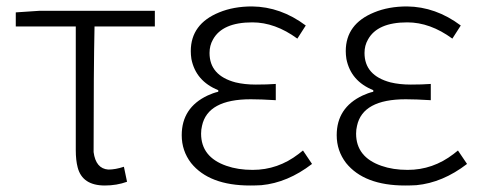

<svg xmlns="http://www.w3.org/2000/svg" viewBox="-20 -567 1501 600"><path d="M307.6 12.7Q237.3 12.7 222.7 -43.9Q216.8 -66.4 216.8 -97.7V-484.4H29.3V-528.3L102.5 -533.2H463.9V-484.4H275.4Q272.5 -349.6 272.5 -91.8Q279.3 -40 318.4 -37.1Q340.8 -37.1 367.2 -45.9L377 1Q344.7 12.7 307.6 12.7Z M761.7 12.7Q633.8 12.7 577.1 -57.6Q547.9 -95.7 547.9 -144.5Q547.9 -230.5 628.9 -268.6Q645.5 -276.4 662.1 -280.3V-285.2Q591.8 -313.5 578.1 -382.8Q576.2 -395.5 576.2 -407.2Q576.2 -492.2 665 -528.3Q710 -546.9 767.6 -546.9Q857.4 -545.9 935.5 -487.3L909.2 -446.3Q839.8 -497.1 768.6 -497.1Q674.8 -497.1 645.5 -443.4Q634.8 -424.8 634.8 -401.4Q634.8 -331.1 715.8 -309.6Q744.1 -302.7 779.3 -302.7Q815.4 -302.7 841.8 -304.7V-253.9Q794.9 -256.8 763.7 -256.8Q628.9 -256.8 611.3 -173.8Q608.4 -162.1 608.4 -149.4Q608.4 -76.2 687.5 -48.8Q723.6 -36.1 769.5 -36.1Q848.6 -36.1 913.1 -85.9Q919.9 -90.8 926.8 -96.7L955.1 -54.7Q878.9 3.9 796.9 11.7Q779.3 12.7 761.7 12.7Z M1246.1 12.7Q1118.2 12.7 1061.5 -57.6Q1032.2 -95.7 1032.2 -144.5Q1032.2 -230.5 1113.3 -268.6Q1129.9 -276.4 1146.5 -280.3V-285.2Q1076.2 -313.5 1062.5 -382.8Q1060.5 -395.5 1060.5 -407.2Q1060.5 -492.2 1149.4 -528.3Q1194.3 -546.9 1252 -546.9Q1341.8 -545.9 1419.9 -487.3L1393.6 -446.3Q1324.2 -497.1 1252.9 -497.1Q1159.2 -497.1 1129.9 -443.4Q1119.1 -424.8 1119.1 -401.4Q1119.1 -331.1 1200.2 -309.6Q1228.5 -302.7 1263.7 -302.7Q1299.8 -302.7 1326.2 -304.7V-253.9Q1279.3 -256.8 1248 -256.8Q1113.3 -256.8 1095.7 -173.8Q1092.8 -162.1 1092.8 -149.4Q1092.8 -76.2 1171.9 -48.8Q1208 -36.1 1253.9 -36.1Q1333 -36.1 1397.5 -85.9Q1404.3 -90.8 1411.1 -96.7L1439.5 -54.7Q1363.3 3.9 1281.2 11.7Q1263.7 12.7 1246.1 12.7Z"/></svg>

Font: Taipei Sans TC Beta Light
Style: Regular
Weight: 300
Designer: JT Foundry
Foundry: JT Foundry
Version: Version 1.000